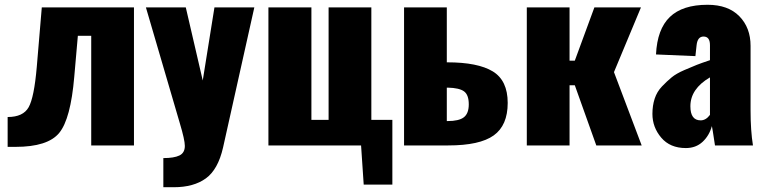

<svg xmlns="http://www.w3.org/2000/svg" viewBox="-20 -609 3209 804"><path d="M12 6V-119Q77 -119 100 -160Q123 -201 134 -329L155 -578H541V0H362V-459H306L291 -288Q276 -111 228 -52.5Q180 6 45 6Z M664 175V53Q709 53 731.5 42Q754 31 754 2Q754 -23 733 -93L591 -578H758L829 -272L878 -578H1045L914 9Q893 101 842 138Q791 175 708 175Z M1503 164 1492 0H1104V-578H1284V-107H1356V-578H1535V-107H1623V164Z M1672 0V-578H1851V-348H1853Q1981 -348 2043.5 -310Q2106 -272 2106 -178Q2106 -84 2047.5 -42Q1989 0 1857 0ZM1851 -102H1854Q1902 -102 1922.5 -118Q1943 -134 1943 -172Q1943 -212 1923 -226.5Q1903 -241 1855 -242H1851Z M2186 0V-578H2365V-355H2387L2469 -578H2664L2551 -307L2667 0H2477L2387 -252H2365V0Z M2852 11Q2786 11 2749 -32.5Q2712 -76 2712 -132Q2712 -167 2721.5 -196Q2731 -225 2752 -247Q2773 -269 2792.5 -285Q2812 -301 2845.5 -315.5Q2879 -330 2898 -337.5Q2917 -345 2953 -357V-420Q2953 -456 2926 -456Q2901 -456 2897 -420L2892 -374L2727 -381Q2732 -487 2785 -538Q2838 -589 2943 -589Q3029 -589 3076 -541Q3123 -493 3123 -417V-146Q3123 -62 3133 0H2974Q2962 -80 2961 -81Q2950 -41 2922 -15Q2894 11 2852 11ZM2914 -105Q2936 -105 2953 -128V-285Q2871 -237 2871 -164Q2871 -105 2914 -105Z"/></svg>

Font: Oswald Heavy
Style: Regular
Weight: 400
Designer: Vernon Adams
Foundry: Vernon Adams
Version: Version 4.101